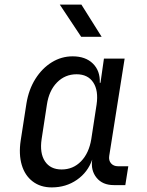

<svg xmlns="http://www.w3.org/2000/svg" viewBox="-20 -805 640 835"><path d="M205 10Q156 10 122 -16Q88 -42 74.5 -88Q61 -134 70 -194L95 -355Q105 -416 134 -462Q163 -508 205 -534Q247 -560 296 -560Q352 -560 384 -528.5Q416 -497 414 -445H417L432 -550H522L455 -127Q452 -107 463 -94.5Q474 -82 493 -82H538L525 0H475Q426 0 400 -32Q374 -64 381 -111Q362 -56 314.5 -23Q267 10 205 10ZM248 -68Q298 -68 332.5 -103.5Q367 -139 377 -200L400 -350Q409 -411 385.5 -446.5Q362 -482 313 -482Q263 -482 228 -446.5Q193 -411 184 -350L161 -200Q152 -139 175.5 -103.5Q199 -68 248 -68ZM333 -645 240 -785H334L422 -645Z"/></svg>

Font: JetBrains Mono NL
Style: Italic
Weight: 400
Italic angle: -9°
Monospace: yes
Designer: Philipp Nurullin, Konstantin Bulenkov
Foundry: JetBrains
Version: Version 2.305; ttfautohint (v1.8.4.7-5d5b)